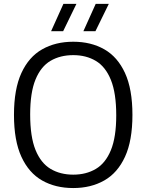

<svg xmlns="http://www.w3.org/2000/svg" viewBox="-20 -966 760 996"><path d="M360 9.5Q267.5 9.5 198.5 -29.8Q129.5 -69 91 -152.8Q52.5 -236.5 52.5 -370Q52.5 -503.5 91 -587.2Q129.5 -671 198.8 -710.2Q268 -749.5 360 -749.5Q452 -749.5 521 -710.2Q590 -671 628.5 -587.2Q667 -503.5 667 -370Q667 -236.5 628.5 -152.8Q590 -69 520.8 -29.8Q451.5 9.5 360 9.5ZM360 -60Q427 -60 477.2 -89.8Q527.5 -119.5 555.2 -187Q583 -254.5 583 -367.5Q583 -483 555.2 -551.5Q527.5 -620 477.2 -650Q427 -680 360 -680Q292.5 -680 242.2 -650.5Q192 -621 164.2 -553.5Q136.5 -486 136.5 -372.5Q136.5 -256.5 164.2 -188.2Q192 -120 242.2 -90Q292.5 -60 360 -60ZM412.5 -804 476.5 -946H544.5L475 -804ZM245 -804 309 -946H376.5L307.5 -804Z"/></svg>

Font: Encode Sans SC
Style: Regular
Weight: 400
Version: Version 3.002